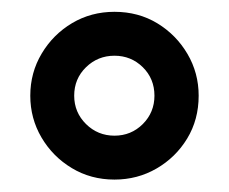

<svg xmlns="http://www.w3.org/2000/svg" viewBox="-20 -698 378 317"><path d="M169 -401.5Q130 -401.5 98.5 -420.5Q67 -439.5 48.5 -471Q30 -502.5 30 -540Q30 -578 48.8 -609.5Q67.5 -641 99 -659.8Q130.5 -678.5 169 -678.5Q208.5 -678.5 239.8 -659.5Q271 -640.5 289.5 -609Q308 -577.5 308 -540Q308 -500.5 289 -469.2Q270 -438 238.5 -419.8Q207 -401.5 169 -401.5ZM169 -474Q196.5 -474 215.8 -493.2Q235 -512.5 235 -540Q235 -568 215.8 -587Q196.5 -606 169 -606Q141.5 -606 122 -587Q102.5 -568 102.5 -540Q102.5 -512.5 122 -493.2Q141.5 -474 169 -474Z"/></svg>

Font: Urbanist Medium
Style: Regular
Weight: 500
Designer: Corey Hu
Foundry: Corey Hu
Version: Version 1.321; ttfautohint (v1.8.4.7-5d5b)